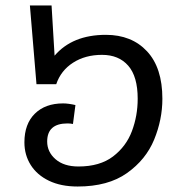

<svg xmlns="http://www.w3.org/2000/svg" viewBox="-20 -668 657 700"><path d="M572 -308Q572 -232 542 -159Q512 -86 443 -37Q374 12 263 12Q202 12 158.5 -9Q115 -30 92 -66.5Q69 -103 69 -149Q69 -216 107 -253.5Q145 -291 210 -291Q229 -291 255 -285L246 -216Q236 -218 226 -218Q152 -218 152 -152Q152 -114 182.5 -87.5Q213 -61 266 -61Q344 -61 392 -97.5Q440 -134 461 -190Q482 -246 482 -308Q482 -389 447.5 -428.5Q413 -468 352 -468Q291 -468 246.5 -439.5Q202 -411 185 -361H113L89 -648H168L179 -465Q244 -541 366 -541Q460 -541 516 -481Q572 -421 572 -308Z"/></svg>

Font: FiraGO
Style: Italic
Weight: 400
Italic angle: -8°
Designer: bBox Type GmbH
Foundry: bBox Type GmbH
Version: Version 1.001